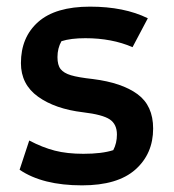

<svg xmlns="http://www.w3.org/2000/svg" viewBox="-20 -548 525 578"><path d="M39 -37 68 -125Q108 -104 145 -94.5Q182 -85 231 -85Q287 -85 321 -96Q332 -117 332 -143Q332 -174 310.5 -188.5Q289 -203 230 -210Q146 -220 94.5 -257Q43 -294 43 -358Q43 -436 95 -482Q147 -528 251 -528Q354 -528 425 -493L379 -406Q317 -433 237 -433Q193 -433 165 -424Q153 -403 153 -376Q153 -352 162.5 -340Q172 -328 193.5 -321.5Q215 -315 260 -310Q347 -299 394 -264.5Q441 -230 441 -161Q441 -85 387.5 -37.5Q334 10 227 10Q108 10 39 -37Z"/></svg>

Font: Athiti SemiBold
Style: Regular
Weight: 600
Designer: CadsonDemak Team
Foundry: CadsonDemak
Version: Version 1.032